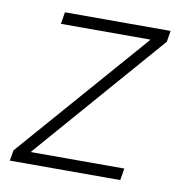

<svg xmlns="http://www.w3.org/2000/svg" viewBox="-65 -591 622 653"><g transform="rotate(10 245.5 -264.5)"><path d="M10.7 0 17.1 -36.6 408.7 -485.8 409.2 -488.3H101.1L107.9 -529.3H472.7L466.3 -490.7L77.1 -43L76.7 -41H398.9L392.1 0Z"/></g></svg>

Font: Inter 24pt ExtraLight
Style: Italic
Weight: 250
Italic angle: -9.3988°
Version: Version 4.001;git-66647c0bb